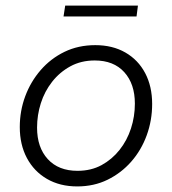

<svg xmlns="http://www.w3.org/2000/svg" viewBox="-20 -662 619 689"><path d="M257 7Q195 7 148.5 -20Q102 -47 76.5 -95Q51 -143 51 -206Q51 -264 70.5 -316.5Q90 -369 126 -410.5Q162 -452 211.5 -476Q261 -500 322 -500Q384 -500 430 -473.5Q476 -447 501 -399.5Q526 -352 526 -289Q526 -230 506.5 -176.5Q487 -123 451 -82Q415 -41 366 -17Q317 7 257 7ZM258 -49Q307 -49 344.5 -69.5Q382 -90 409 -124Q436 -158 450 -201Q464 -244 464 -290Q464 -361 426 -403Q388 -445 320 -445Q271 -445 232.5 -424Q194 -403 167 -368.5Q140 -334 126.5 -291.5Q113 -249 113 -204Q113 -133 151.5 -91Q190 -49 258 -49ZM208 -603 214 -642H475L470 -603Z"/></svg>

Font: Hanken Grotesk Light
Style: Italic
Weight: 300
Italic angle: -8°
Designer: Alfredo Marco Pradil
Foundry: Hanken Design Co.
Version: Version 3.013